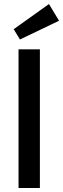

<svg xmlns="http://www.w3.org/2000/svg" viewBox="-20 -933 313 953"><path d="M72 0V-688H178V0ZM79 -737 48 -788 223 -913 273 -830Z"/></svg>

Font: Medium
Style: Regular
Weight: 500
Designer: Fernando Haro
Foundry: deFharo
Version: Version 1.787